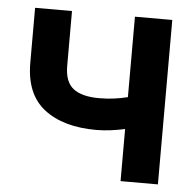

<svg xmlns="http://www.w3.org/2000/svg" viewBox="-44 -591 639 635"><g transform="rotate(5 275.0 -273.0)"><path d="M502.9 -545.9V0H378.9V-172.9Q356.4 -168 332 -164.8Q307.6 -161.6 283.7 -161.6Q174.3 -161.6 110.8 -210.7Q47.4 -259.8 47.4 -364.3V-546.4H169.9V-364.3Q169.9 -311.5 198.2 -289.3Q226.6 -267.1 283.7 -267.1Q308.6 -267.1 332 -270Q355.5 -272.9 378.9 -278.8V-545.9Z"/></g></svg>

Font: Inter Tight SemiBold
Style: Regular
Weight: 600
Designer: Rasmus Andersson
Foundry: rsms
Version: Version 3.004; ttfautohint (v1.8.4.7-5d5b)